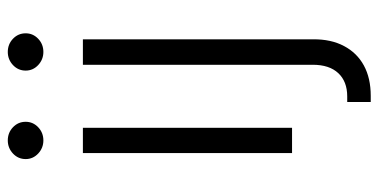

<svg xmlns="http://www.w3.org/2000/svg" viewBox="-262 -516 981 498"><g transform="rotate(-90 229.0 -266.5)"><path d="M81.5 0V-542.5H147V0ZM114.3 -645Q94.7 -645 80.3 -658.4Q65.9 -671.9 65.9 -690.9Q65.9 -710.4 80.3 -723.9Q94.7 -737.3 114.3 -737.3Q134.3 -737.3 148.4 -723.9Q162.6 -710.4 162.6 -690.9Q162.6 -671.9 148.4 -658.4Q134.3 -645 114.3 -645ZM310.5 -542.5H376.5V54.7Q377 101.1 359.1 134.8Q341.3 168.5 308.6 186.3Q275.9 204.1 230 204.1H213.9V143.1H228.5Q267.1 143.1 288.8 119.9Q310.5 96.7 310.5 53.7ZM343.8 -645Q324.2 -645 309.8 -658.4Q295.4 -671.9 295.4 -690.9Q295.4 -710.4 309.8 -723.9Q324.2 -737.3 343.8 -737.3Q363.8 -737.3 377.9 -723.9Q392.1 -710.4 392.1 -690.9Q392.1 -671.9 377.9 -658.4Q363.8 -645 343.8 -645Z"/></g></svg>

Font: Inter 16pt Light
Style: Regular
Weight: 300
Version: Version 4.001;git-66647c0bb